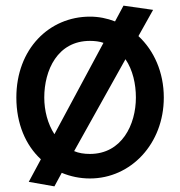

<svg xmlns="http://www.w3.org/2000/svg" viewBox="-20 -583 638 681"><path d="M418 -563 388 -507C360 -518 330 -524 299 -524C155 -524 38 -410 38 -237C38 -144 71 -68 125 -18L82 62L173 78L199 30C230 43 264 50 299 50C444 50 561 -73 561 -237C561 -327 526 -404 471 -455L523 -548ZM462 -237C462 -141 412 -37 299 -37C278 -37 259 -40 243 -47L425 -373C451 -335 462 -285 462 -237ZM137 -237C137 -334 184 -438 299 -438C316 -438 333 -436 347 -431L173 -107C149 -144 137 -191 137 -237Z"/></svg>

Font: McLaren
Style: Regular
Weight: 400
Designer: Astigmatic (AOETI)
Foundry: Astigmatic (AOETI)
Version: Version 1.000